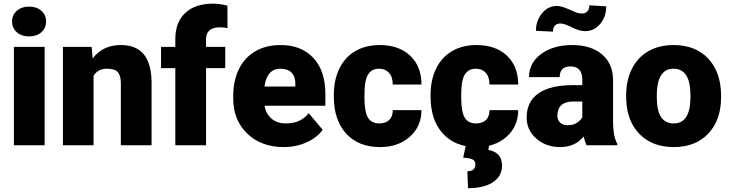

<svg xmlns="http://www.w3.org/2000/svg" viewBox="-20 -780 3918 1031"><path d="M219.7 0H54.7V-528.3H219.7ZM44.9 -664.6Q44.9 -699.7 70.3 -722.2Q95.7 -744.6 136.2 -744.6Q176.8 -744.6 202.1 -722.2Q227.5 -699.7 227.5 -664.6Q227.5 -629.4 202.1 -606.9Q176.8 -584.5 136.2 -584.5Q95.7 -584.5 70.3 -606.9Q44.9 -629.4 44.9 -664.6Z M472.2 -528.3 477.5 -466.3Q532.2 -538.1 628.4 -538.1Q710.9 -538.1 751.7 -488.8Q792.5 -439.5 793.9 -340.3V0H628.9V-333.5Q628.9 -373.5 612.8 -392.3Q596.7 -411.1 554.2 -411.1Q505.9 -411.1 482.4 -373V0H317.9V-528.3Z M921.4 0V-414.1H844.7V-528.3H921.4V-570.3Q921.4 -660.6 974.6 -710.4Q1027.8 -760.3 1124 -760.3Q1159.2 -760.3 1201.2 -750L1201.7 -628.9Q1186.5 -633.3 1161.1 -633.3Q1086.4 -633.3 1086.4 -568.8V-528.3H1189.5V-414.1H1086.4V0Z M1504.4 9.8Q1382.8 9.8 1307.6 -62.7Q1232.4 -135.3 1232.4 -251.5V-265.1Q1232.4 -346.2 1262.5 -408.2Q1292.5 -470.2 1350.1 -504.2Q1407.7 -538.1 1486.8 -538.1Q1598.1 -538.1 1662.6 -469Q1727.1 -399.9 1727.1 -276.4V-212.4H1399.9Q1408.7 -168 1438.5 -142.6Q1468.3 -117.2 1515.6 -117.2Q1593.8 -117.2 1637.7 -171.9L1712.9 -83Q1682.1 -40.5 1625.7 -15.4Q1569.3 9.8 1504.4 9.8ZM1485.8 -411.1Q1413.6 -411.1 1399.9 -315.4H1565.9V-328.1Q1566.9 -367.7 1545.9 -389.4Q1524.9 -411.1 1485.8 -411.1Z M2016.6 -117.2Q2051.3 -117.2 2070.3 -136Q2089.4 -154.8 2088.9 -188.5H2243.2Q2243.2 -101.6 2180.9 -45.9Q2118.7 9.8 2020.5 9.8Q1905.3 9.8 1838.9 -62.5Q1772.5 -134.8 1772.5 -262.7V-269.5Q1772.5 -349.6 1802 -410.9Q1831.5 -472.2 1887.2 -505.1Q1942.9 -538.1 2019 -538.1Q2122.1 -538.1 2182.6 -481Q2243.2 -423.8 2243.2 -326.2H2088.9Q2088.9 -367.2 2068.8 -389.2Q2048.8 -411.1 2015.1 -411.1Q1951.2 -411.1 1940.4 -329.6Q1937 -303.7 1937 -258.3Q1937 -178.7 1956.1 -147.9Q1975.1 -117.2 2016.6 -117.2Z M2536.1 -117.2Q2570.8 -117.2 2589.8 -136Q2608.9 -154.8 2608.4 -188.5H2762.7Q2762.7 -101.6 2700.4 -45.9Q2638.2 9.8 2540 9.8Q2424.8 9.8 2358.4 -62.5Q2292 -134.8 2292 -262.7V-269.5Q2292 -349.6 2321.5 -410.9Q2351.1 -472.2 2406.7 -505.1Q2462.4 -538.1 2538.6 -538.1Q2641.6 -538.1 2702.1 -481Q2762.7 -423.8 2762.7 -326.2H2608.4Q2608.4 -367.2 2588.4 -389.2Q2568.4 -411.1 2534.7 -411.1Q2470.7 -411.1 2460 -329.6Q2456.5 -303.7 2456.5 -258.3Q2456.5 -178.7 2475.6 -147.9Q2494.6 -117.2 2536.1 -117.2ZM2607.4 -4.9 2602.5 24.9Q2675.8 38.6 2675.8 109.4Q2675.8 166 2627.4 198.2Q2579.1 230.5 2493.2 230.5L2489.7 139.6Q2532.7 139.6 2532.7 102.1Q2532.7 83.5 2517.3 76.2Q2502 68.8 2467.3 66.4L2482.4 -4.9Z M3129.9 0Q3121.1 -16.1 3114.3 -47.4Q3068.8 9.8 2987.3 9.8Q2912.6 9.8 2860.4 -35.4Q2808.1 -80.6 2808.1 -148.9Q2808.1 -234.9 2871.6 -278.8Q2935.1 -322.8 3056.2 -322.8H3106.9V-350.6Q3106.9 -423.3 3043.9 -423.3Q2985.4 -423.3 2985.4 -365.7H2820.8Q2820.8 -442.4 2886 -490.2Q2951.2 -538.1 3052.2 -538.1Q3153.3 -538.1 3211.9 -488.8Q3270.5 -439.5 3272 -353.5V-119.6Q3272.9 -46.9 3294.4 -8.3V0ZM3026.9 -107.4Q3057.6 -107.4 3077.9 -120.6Q3098.1 -133.8 3106.9 -150.4V-234.9H3059.1Q2973.1 -234.9 2973.1 -157.7Q2973.1 -135.3 2988.3 -121.3Q3003.4 -107.4 3026.9 -107.4ZM3235.4 -746.1Q3235.4 -690.4 3202.9 -651.6Q3170.4 -612.8 3122.6 -612.8Q3090.3 -612.8 3050.8 -633.3Q3011.2 -653.8 2986.8 -653.8Q2971.2 -653.8 2960.2 -643.1Q2949.2 -632.3 2949.2 -609.9L2857.9 -614.7Q2857.9 -668.9 2890.4 -708.5Q2922.9 -748 2970.2 -748Q2994.6 -748 3034.2 -730.2Q3073.7 -712.4 3084.2 -710Q3094.7 -707.5 3106.4 -707.5Q3122.1 -707.5 3133.3 -718.3Q3144.5 -729 3144.5 -751.5Z M3342.3 -269Q3342.3 -348.1 3373 -409.9Q3403.8 -471.7 3461.4 -504.9Q3519 -538.1 3596.7 -538.1Q3715.3 -538.1 3783.7 -464.6Q3852.1 -391.1 3852.1 -264.6V-258.8Q3852.1 -135.3 3783.4 -62.7Q3714.8 9.8 3597.7 9.8Q3484.9 9.8 3416.5 -57.9Q3348.1 -125.5 3342.8 -241.2ZM3506.8 -258.8Q3506.8 -185.5 3529.8 -151.4Q3552.7 -117.2 3597.7 -117.2Q3685.5 -117.2 3687.5 -252.4V-269Q3687.5 -411.1 3596.7 -411.1Q3514.2 -411.1 3507.3 -288.6Z"/></svg>

Font: Roboto Black
Style: Regular
Weight: 900
Designer: Google
Version: Version 2.134; 2016